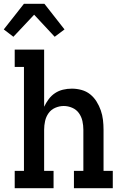

<svg xmlns="http://www.w3.org/2000/svg" viewBox="-38 -998 658 1018"><path d="M33 -803 -18 -842 89 -978H197L199 -976L304 -842L252 -803L143 -920ZM40 0V-92H89V-643H40V-735H196V-432Q206 -453 220 -472Q234 -491 253.5 -504Q273 -517 296 -522.5Q319 -528 343 -528Q369 -528 394.5 -521Q420 -514 440 -498Q460 -482 474 -459.5Q488 -437 496.5 -412.5Q505 -388 508 -362Q511 -336 511 -310V-92H560V0H354V-92H404V-310Q404 -333 399 -356Q394 -379 380.5 -398Q367 -417 345 -426.5Q323 -436 300 -436Q277 -436 255 -426.5Q233 -417 219.5 -398Q206 -379 201 -356Q196 -333 196 -310V-92H246V0Z"/></svg>

Font: Iosevka Etoile Semibold
Style: Regular
Weight: 600
Designer: Belleve Invis
Foundry: Belleve Invis
Version: Version 22.1.2; ttfautohint (v1.8.4)